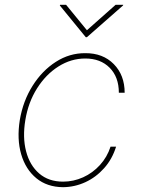

<svg xmlns="http://www.w3.org/2000/svg" viewBox="-20 -778 593 810"><path d="M246.1 11.7Q178.7 11.2 133.3 -26.1Q87.9 -63.5 69.3 -127.4Q50.8 -191.4 63.5 -271.5Q77.1 -352.1 117.4 -416Q157.7 -480 215.6 -517.1Q273.4 -554.2 339.8 -553.7Q414.1 -554.2 460 -507.6Q505.9 -460.9 505.9 -386.7H481.4Q481.4 -453.1 442.6 -492.2Q403.8 -531.2 339.8 -531.2Q279.8 -531.2 226.6 -497.6Q173.3 -463.9 136.2 -405Q99.1 -346.2 86.9 -271.5Q74.7 -198.7 90.1 -139.6Q105.5 -80.6 145.3 -46.1Q185.1 -11.7 246.1 -11.7Q290 -11.7 330.6 -30Q371.1 -48.3 401.6 -81.8Q432.1 -115.2 446.3 -159.2H469.7Q453.6 -106.9 419.4 -68.6Q385.3 -30.3 340.3 -9.5Q295.4 11.2 246.1 11.7ZM258.8 -757.8 346.7 -650.4 467.8 -757.8H500L499 -754.9L346.7 -621.1H341.8L232.4 -754.9L233.4 -757.8Z"/></svg>

Font: Inter Tight Thin
Style: Italic
Weight: 250
Italic angle: -9.39999°
Designer: Rasmus Andersson
Foundry: rsms
Version: Version 3.004